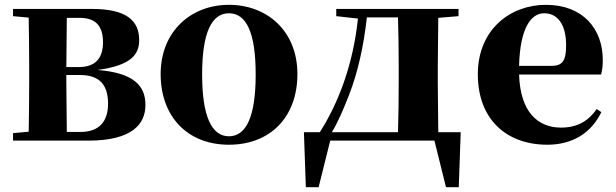

<svg xmlns="http://www.w3.org/2000/svg" viewBox="-20 -583 2552 796"><path d="M97 0H346C530 0 583 -70 583 -148C583 -228 534 -281 384 -293C528 -312 557 -360 557 -417C557 -497 505 -546 361 -546H34V-516L99 -510C100 -451 101 -364 101 -308V-238C101 -182 100 -95 99 -37L34 -31V0ZM257 -509H310C378 -509 407 -474 407 -408C407 -341 375 -305 307 -305H255ZM255 -272H312C393 -272 428 -231 428 -153C428 -77 389 -36 314 -36H257L255 -238Z M929 17C1100 17 1213 -97 1213 -276C1213 -455 1087 -563 929 -563C772 -563 646 -453 646 -276C646 -100 757 17 929 17ZM929 -18C858 -18 818 -100 818 -274C818 -449 858 -528 929 -528C1001 -528 1040 -449 1040 -274C1040 -100 1001 -18 929 -18Z M1374 -516 1464 -506C1444 -314 1382 -154 1306 -35H1240L1248 193H1301L1349 0H1629H1781L1829 193H1882L1890 -35H1797L1795 -238V-308L1797 -509L1881 -516V-546H1374ZM1630 -35H1356C1383 -80 1405 -133 1427 -189C1464 -284 1488 -394 1501 -511H1630C1632 -453 1633 -365 1633 -308V-238C1633 -181 1632 -93 1630 -35Z M2249 17C2353 17 2431 -31 2473 -118L2454 -131C2421 -84 2377 -54 2306 -54C2209 -54 2137 -119 2132 -274H2472C2477 -293 2479 -310 2479 -335C2479 -462 2398 -563 2243 -563C2096 -563 1961 -461 1961 -275C1961 -88 2080 17 2249 17ZM2132 -310C2136 -466 2181 -528 2236 -528C2290 -528 2327 -484 2327 -395C2327 -333 2313 -310 2267 -310Z"/></svg>

Font: Noto Serif CJK SC Black
Style: Regular
Weight: 900
Designer: Ryoko NISHIZUKA 西塚涼子 (kana & ideographs); Frank Grießhammer (Latin, Greek & Cyrillic); Wenlong ZHANG 张文龙 (bopomofo); San
Foundry: Adobe
Version: Version 2.001;hotconv 1.1.0;makeotfexe 2.6.0